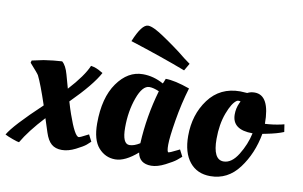

<svg xmlns="http://www.w3.org/2000/svg" viewBox="-104 -833 1553 985"><g transform="rotate(10 673.0 -340.5)"><path d="M342 -68Q348 -68 382 -86L392 -91L410 -56Q402 -48 389 -37Q376 -26 338.5 -7Q301 12 267.5 12Q234 12 213.5 -5.5Q193 -23 180 -63L157 -134Q82 -53 45 11Q38 11 10.5 1Q-17 -9 -30 -16Q-1 -67 137 -197Q102 -302 81 -344Q77 -352 33 -401L36 -413L97 -426Q150 -434 191 -436Q212 -419 224.5 -373Q237 -327 244 -303Q318 -384 341 -439Q369 -435 396 -418L405 -413Q370 -347 263 -240Q274 -202 283 -177Q321 -68 342 -68Z M719 -414Q721 -416 730 -440Q777 -440 856 -412Q831 -329 816 -238.5Q801 -148 801 -109.5Q801 -71 809 -71Q815 -71 853 -90L865 -96L883 -61Q874 -53 859.5 -41Q845 -29 805 -8.5Q765 12 733 12Q671 12 661 -44Q597 12 545.5 12Q494 12 458.5 -28Q423 -68 423 -154Q423 -288 478 -365.5Q533 -443 611 -443Q667 -443 719 -414ZM605 -73Q629 -73 659 -92Q666 -233 706 -371Q676 -384 655 -384Q619 -384 593.5 -313.5Q568 -243 568 -158Q568 -73 605 -73ZM594 -693Q621 -693 682 -651Q698 -640 710.5 -631.5Q723 -623 742 -609Q761 -595 773 -586Q803 -561 837 -537L815 -499Q692 -546 523 -600Q561 -693 594 -693Z M1041 12Q972 12 933 -36.5Q894 -85 894 -172Q894 -283 953.5 -363Q1013 -443 1118 -443L1154 -441Q1171 -450 1192 -450Q1271 -450 1271 -301Q1312 -303 1354 -312L1370 -316L1376 -277Q1343 -263 1287 -252L1267 -248Q1248 -143 1190 -65.5Q1132 12 1041 12ZM1095 -74Q1137 -74 1170.5 -128Q1204 -182 1217 -242Q1110 -242 1110 -322Q1110 -354 1123 -382L1128 -392Q1124 -394 1118 -394Q1112 -394 1109 -392Q1084 -376 1062 -317Q1040 -258 1040 -182Q1040 -74 1095 -74Z"/></g></svg>

Font: Oleo Script Swash Caps
Style: Regular
Weight: 400
Designer: Soytutype
Foundry: Soytutype
Version: Version 1.002